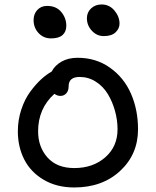

<svg xmlns="http://www.w3.org/2000/svg" viewBox="-20 -908 691 851"><path d="M439.9 -748Q409.2 -748 387.2 -771.7Q365.2 -795.4 365.2 -827.1Q365.2 -853.5 383.8 -870.8Q402.3 -888.2 430.2 -888.2Q464.8 -888.2 487.3 -861.3Q509.8 -834.5 509.8 -803.2Q509.8 -781.7 492.4 -764.9Q475.1 -748 439.9 -748ZM206.1 -737.8Q172.9 -737.8 150.9 -761.5Q128.9 -785.2 128.9 -818.8Q128.9 -846.2 145.5 -864Q162.1 -881.8 189 -881.8Q229 -881.8 251.5 -855Q273.9 -828.1 273.9 -793.9Q273.9 -767.6 257.3 -752.7Q240.7 -737.8 206.1 -737.8ZM309.1 -77.1Q231.4 -77.1 173.8 -111.1Q116.2 -145 87.6 -200.9Q59.1 -256.8 59.1 -326.2Q59.1 -376.5 74.5 -422.6Q89.8 -468.8 114 -501.5Q138.2 -534.2 162.1 -556.2Q186 -578.1 209 -590.8Q223.1 -618.2 252.9 -635Q282.7 -651.9 324.2 -651.9Q405.8 -651.9 467.8 -607.7Q529.8 -563.5 560.8 -492.2Q591.8 -420.9 591.8 -335Q591.8 -224.1 512.7 -150.6Q433.6 -77.1 309.1 -77.1ZM148.9 -326.2Q148.9 -256.3 190.7 -209.7Q232.4 -163.1 309.1 -163.1Q392.1 -163.1 446.5 -210.7Q501 -258.3 501 -335Q501 -376 489.7 -416.5Q478.5 -457 458 -491Q437.5 -524.9 404.8 -545.9Q372.1 -566.9 333 -566.9Q284.2 -566.9 284.2 -525.9Q284.2 -505.4 273.7 -494.1Q263.2 -482.9 248 -482.9Q233.4 -482.9 221.2 -492.2Q148.9 -427.2 148.9 -326.2Z"/></svg>

Font: Shantell Sans Irregular Bouncy
Style: Regular
Weight: 400
Designer: Stephen Nixon, Anya Danilova, Shantell Martin
Foundry: Arrow Type
Version: Version 1.006;[9816181b4]